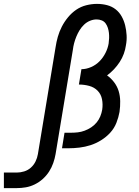

<svg xmlns="http://www.w3.org/2000/svg" viewBox="-194 -763 714 988"><path d="M-174 205V125H-108Q-89 125 -69.5 119Q-50 113 -35 99.5Q-20 86 -11 67.5Q-2 49 1 30L92 -520Q96 -547 103.5 -573.5Q111 -600 124 -625.5Q137 -651 156 -674Q175 -697 198.5 -713Q222 -729 250 -736Q278 -743 305 -743Q332 -743 357 -736.5Q382 -730 401 -715Q420 -700 432 -678.5Q444 -657 450 -632.5Q456 -608 457.5 -582Q459 -556 454 -530Q451 -508 443 -486Q435 -464 422 -444Q409 -424 392.5 -406.5Q376 -389 357 -375Q377 -361 393 -340Q409 -319 416.5 -294.5Q424 -270 424.5 -242.5Q425 -215 421 -187Q416 -159 405 -131Q394 -103 373.5 -80.5Q353 -58 326.5 -41.5Q300 -25 272 -16Q244 -7 215 -3.5Q186 0 158 0H125L138 -80H171Q189 -80 206.5 -82Q224 -84 241.5 -90.5Q259 -97 275 -107.5Q291 -118 303 -132.5Q315 -147 322 -164Q329 -181 332 -199Q336 -226 331 -252Q326 -278 308.5 -296Q291 -314 265 -321Q239 -328 212 -328L225 -407Q250 -407 275 -418Q300 -429 318.5 -448Q337 -467 349 -491Q361 -515 365 -539Q367 -553 367.5 -567Q368 -581 366.5 -594Q365 -607 361 -619.5Q357 -632 349.5 -642.5Q342 -653 329.5 -658Q317 -663 303 -663Q286 -663 269 -656Q252 -649 238.5 -636Q225 -623 215.5 -607.5Q206 -592 199 -575Q192 -558 187.5 -541Q183 -524 181 -507L92 30Q88 53 80 76Q72 99 58.5 120Q45 141 26 158Q7 175 -15.5 186Q-38 197 -61.5 201Q-85 205 -108 205Z"/></svg>

Font: Iosevka Curly Medium
Style: Italic
Weight: 500
Italic angle: -9°
Monospace: yes
Designer: Belleve Invis
Foundry: Belleve Invis
Version: Version 22.1.2; ttfautohint (v1.8.4)